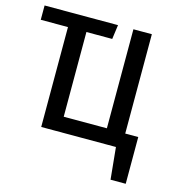

<svg xmlns="http://www.w3.org/2000/svg" viewBox="-101 -617 803 855"><g transform="rotate(15 300.0 -189.0)"><path d="M338.5 -526.5 329.5 -460.5H210.5H125.5H0V-526.5ZM409.5 -526.5H494.5V0H125.5V-526.5H210.5V-70H409.5ZM554.5 -68.5V147H484.5L470 0H434.5L435.5 -68.5Z"/></g></svg>

Font: Fast_Mono
Style: Regular
Weight: 400
Monospace: yes
Designer: Carrois Corporate, Edenspiekermann AG, Nikita Prokopov
Foundry: Carrois Corporate, Edenspiekermann AG, Nikita Prokopov
Version: Version 5.002